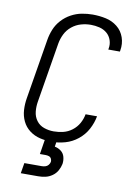

<svg xmlns="http://www.w3.org/2000/svg" viewBox="-102 -809 780 1089"><g transform="rotate(10 288.0 -264.5)"><path d="M238 8Q276 8 315 -3Q354 -14 387 -40.5Q420 -67 439.5 -103.5Q459 -140 466 -179H400Q395 -151 381 -126Q367 -101 343.5 -83Q320 -65 292.5 -58.5Q265 -52 238 -52Q209 -52 182 -61.5Q155 -71 138.5 -93.5Q122 -116 119 -144.5Q116 -173 121 -203L178 -548Q183 -576 196 -602.5Q209 -629 233 -648.5Q257 -668 285.5 -676Q314 -684 342 -684Q367 -684 391.5 -678Q416 -672 434.5 -656.5Q453 -641 461 -617Q469 -593 464 -568Q464 -565 463 -563H530Q530 -566 531 -570Q538 -609 525.5 -645Q513 -681 484 -704Q455 -727 418 -735Q381 -743 342 -743Q311 -743 279.5 -737Q248 -731 218.5 -715Q189 -699 166 -674Q143 -649 130.5 -618.5Q118 -588 113 -557L56 -212Q50 -177 52 -142.5Q54 -108 68.5 -78Q83 -48 109.5 -28Q136 -8 169.5 0Q203 8 238 8ZM96 214H196Q217 214 237.5 209.5Q258 205 276.5 192Q295 179 305.5 160Q316 141 320 121Q323 100 317.5 80Q312 60 296 48Q280 36 260 32L265 0H198L184 88H217Q227 88 236 91Q245 94 249.5 102.5Q254 111 253 121Q251 131 244 139.5Q237 148 226.5 151Q216 154 206 154H106Z"/></g></svg>

Font: Iosevka Sparkle Light Oblique
Style: Regular
Weight: 300
Italic angle: -9°
Designer: Belleve Invis
Foundry: Belleve Invis
Version: Version 4.5.0; ttfautohint (v1.8.3)